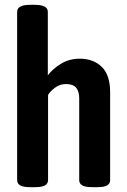

<svg xmlns="http://www.w3.org/2000/svg" viewBox="-20 -773 525 795"><path d="M104 2Q76 2 63.5 -5.5Q51 -13 51 -27V-724Q51 -753 104 -753H125Q178 -753 178 -724V-461Q198 -488 232.5 -509Q267 -530 310 -530Q367 -530 401.5 -496Q436 -462 436 -392V-27Q436 -13 424 -5.5Q412 2 383 2H362Q333 2 320.5 -5.5Q308 -13 308 -27V-367Q308 -394 295.5 -409.5Q283 -425 252 -425Q228 -425 208 -410Q188 -395 179 -380V-27Q179 -13 166.5 -5.5Q154 2 126 2Z"/></svg>

Font: Asap Condensed SemiBold
Style: Regular
Weight: 600
Width: 3
Designer: Pablo Cosgaya
Foundry: Omnibus-Type
Version: Version 3.001; ttfautohint (v1.8.4.7-5d5b)